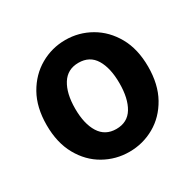

<svg xmlns="http://www.w3.org/2000/svg" viewBox="-133 -717 887 875"><g transform="rotate(-30 311.0 -280.0)"><path d="M311 14Q240 14 179 -20.5Q118 -55 81 -121Q44 -187 44 -280Q44 -373 81 -438.5Q118 -504 179 -539Q240 -574 311 -574Q382 -574 443 -539Q504 -504 541 -438.5Q578 -373 578 -280Q578 -187 541 -121Q504 -55 443 -20.5Q382 14 311 14ZM311 -106Q370 -106 398.5 -153Q427 -200 427 -280Q427 -360 398.5 -407Q370 -454 311 -454Q253 -454 223.5 -407Q194 -360 194 -280Q194 -200 223.5 -153Q253 -106 311 -106Z"/></g></svg>

Font: Chiron Sans HK TT
Style: Bold
Weight: 700
Designer: Ryoko NISHIZUKA 西塚涼子 (kana, bopomofo & ideographs); Paul D. Hunt (Latin, Greek & Cyrillic); Sandoll Communications 산돌커뮤니
Foundry: Adobe
Version: Version 2.022;hotconv 1.0.109;makeotfexe 2.5.65596